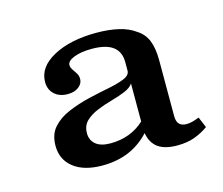

<svg xmlns="http://www.w3.org/2000/svg" viewBox="-56 -653 503 433"><g transform="rotate(-15 195.5 -436.5)"><path d="M135.5 -290.3Q92.7 -290.3 68.5 -309.3Q44.4 -328.2 44.4 -360.5Q44.4 -387.1 58.9 -403.2Q73.4 -419.4 96.4 -429Q119.4 -438.7 144.8 -444.8Q170.2 -450.8 193.1 -455.2Q216.1 -459.7 230.6 -465.7Q245.2 -471.8 245.2 -482.3V-502.4Q245.2 -526.6 229 -538.7Q212.9 -550.8 179.8 -550.8Q154.8 -550.8 138.3 -544.4Q121.8 -537.9 121.8 -528.2Q121.8 -523.4 125.4 -517.7Q129 -512.1 133.1 -506Q137.1 -500 137.1 -491.9Q137.1 -481.5 127.4 -473.8Q117.7 -466.1 101.6 -466.1Q82.3 -466.1 70.6 -477Q58.9 -487.9 58.9 -505.6Q58.9 -540.3 98.4 -561.7Q137.9 -583.1 199.2 -583.1Q228.2 -583.1 250.8 -577.8Q273.4 -572.6 288.7 -561.3Q305.6 -550.8 312.9 -532.7Q320.2 -514.5 320.2 -486.3V-356.5Q320.2 -343.5 325.8 -337.5Q331.5 -331.5 342.7 -331.5Q350 -331.5 357.3 -333.5Q364.5 -335.5 372.6 -338.7L383.1 -313.7Q368.5 -303.2 351.2 -296.8Q333.9 -290.3 310.5 -290.3Q281.5 -290.3 265.7 -301.6Q250 -312.9 246 -336.3Q224.2 -312.9 196.8 -301.6Q169.4 -290.3 135.5 -290.3ZM166.1 -333.9Q189.5 -333.9 209.7 -341.5Q229.8 -349.2 245.2 -363.7V-452.4Q239.5 -443.5 225 -437.5Q210.5 -431.5 192.7 -426.6Q175 -421.8 158.5 -414.9Q141.9 -408.1 131 -397.6Q120.2 -387.1 120.2 -369.4Q120.2 -353.2 131.9 -343.5Q143.5 -333.9 166.1 -333.9Z"/></g></svg>

Font: Playfair 12pt Medium
Style: Regular
Weight: 500
Designer: Claus Eggers Sørensen
Foundry: Claus Eggers Sørensen
Version: Version 2.000;gftools[0.9.28]